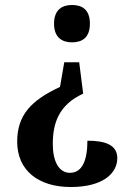

<svg xmlns="http://www.w3.org/2000/svg" viewBox="-20 -560 524 771"><path d="M269 -540C231 -540 197 -522 197 -465C197 -408 231 -390 269 -390C309 -390 341 -408 341 -465C341 -522 309 -540 269 -540ZM314 -184 298 -310H238L221 -211C105 -157 49 -98 49 9C49 125 135 191 264 191C392 191 451 137 451 75C451 23 405 5 331 5C331 82 311 134 261 134C215 134 192 85 192 19C192 -63 214 -138 314 -184Z"/></svg>

Font: Noto Serif Armenian Condensed
Style: Bold
Weight: 700
Width: 3
Designer: Monotype Design Team
Foundry: Monotype Imaging Inc.
Version: Version 2.008